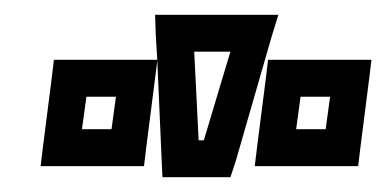

<svg xmlns="http://www.w3.org/2000/svg" viewBox="-20 -768 523 260"><path d="M131 -593H91L97 -637H137L131 -593ZM299 -549 348 -719 357 -748H327H219H190L191 -719L193 -687H168H78H53L50 -662L38 -568L35 -543H60H150H175L178 -568L190 -662L193 -686L199 -549L200 -528H221H271H292L299 -549ZM256 -578H249L243 -698H292L256 -578ZM468 -568 480 -662 483 -687H458H368H343L340 -662L328 -568L325 -543H350H440H465L468 -568ZM421 -593H381L387 -637H427L421 -593Z"/></svg>

Font: Gamestation Display Outline
Style: Italic
Weight: 400
Designer: Jonas Hecksher
Foundry: Jonas Hecksher, Playtypeª, e-types AS
Version: Version 1.003